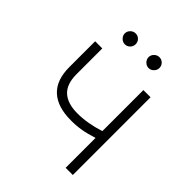

<svg xmlns="http://www.w3.org/2000/svg" viewBox="-197 -812 926 926"><g transform="rotate(45 266.5 -348.5)"><path d="M456.1 0H407.2V-204.1Q366.7 -190.9 332.8 -185.1Q298.8 -179.2 262.7 -179.7Q171.9 -179.7 124 -223.6Q76.2 -267.6 76.2 -356.4V-532.2H125V-356.4Q125 -288.6 159.9 -257.1Q194.8 -225.6 261.7 -225.6Q330.1 -225.6 407.2 -250.5V-530.3H456.1ZM150.4 -660.2Q150.4 -675.3 161.6 -686.3Q172.9 -697.3 187.5 -697.3Q203.6 -697.3 214.1 -686.5Q224.6 -675.8 224.6 -660.2Q224.6 -645 213.9 -634Q203.1 -623 187.5 -623Q172.9 -623 161.6 -634.3Q150.4 -645.5 150.4 -660.2ZM312.5 -660.2Q312.5 -675.3 323.7 -686.3Q335 -697.3 349.6 -697.3Q365.2 -697.3 376 -686.5Q386.7 -675.8 386.7 -660.2Q386.7 -645.5 375.7 -634.3Q364.7 -623 349.6 -623Q335 -623 323.7 -634.3Q312.5 -645.5 312.5 -660.2Z"/></g></svg>

Font: Pretendard JP ExtraLight
Style: Regular
Weight: 200
Designer: Base glyphs from Inter by Rasmus Andersson; Hangeul glyphs from Noto Sans CJK(Source Han Sans) by Jang Soo-young and Kan
Foundry: Kil Hyung-jin
Version: Version 1.309